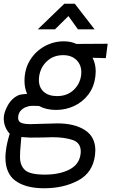

<svg xmlns="http://www.w3.org/2000/svg" viewBox="-31 -741 633 1027"><path d="M-2 101Q-2 83 1 62Q5 27 21 -26Q7 -40 -2 -61.5Q-11 -83 -11 -107Q-11 -139 11 -178Q33 -217 71 -233Q81 -236 94 -237Q107 -238 114 -239Q100 -270 100 -308Q100 -371 129.5 -419Q159 -467 207.5 -493.5Q256 -520 310 -520Q348 -520 378 -506L545 -507L535 -430L464 -432Q481 -400 481 -358Q481 -349 479 -331Q472 -276 442 -236Q412 -196 366.5 -174.5Q321 -153 269 -153Q216 -153 178 -174L144 -175Q123 -175 115 -170Q98 -167 82 -151.5Q66 -136 66 -110Q66 -91 82.5 -84Q99 -77 132 -77L202 -79L276 -81Q368 -81 423.5 -45Q479 -9 479 64Q479 72 477 90Q465 183 387 224.5Q309 266 205 266Q108 266 53 227Q-2 188 -2 101ZM403 -338Q404 -343 404 -354Q404 -395 377.5 -420.5Q351 -446 307 -446Q255 -446 220 -413.5Q185 -381 178 -330Q177 -324 177 -314Q177 -273 203 -250Q229 -227 274 -227Q327 -227 361.5 -258.5Q396 -290 403 -338ZM400 83Q401 78 401 70Q401 22 357 7.5Q313 -7 251 -7Q225 -7 212 -6Q202 -6 183 -5.5Q164 -5 128 -5Q117 -5 83 -8L77 66Q76 77 76 99Q76 144 102.5 168.5Q129 193 209 193Q287 193 340 166Q393 139 400 83ZM313 -721H369L475 -584H386L335 -655L263 -584H171Z"/></svg>

Font: Bellota Text
Style: Bold Italic
Weight: 700
Italic angle: -7.5°
Designer: Kemie Guaida
Foundry: Kemie Guaida
Version: Version 4.001